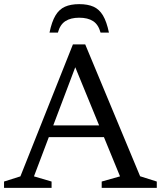

<svg xmlns="http://www.w3.org/2000/svg" viewBox="-20 -907 778 927"><path d="M190.5 -245V-301.5H530.5V-245ZM656.5 -56 737 -30.5V0H471V-30.5L559.5 -55.5L327.5 -621H358L144 -55.5L229 -30.5V0H-0.5V-30.5L78.5 -55.5L332 -692.5H391.5ZM362.5 -821.5Q321.5 -821.5 295.8 -805Q270 -788.5 259.5 -749.5H219Q230 -802.5 247.8 -832.2Q265.5 -862 293.5 -874.5Q321.5 -887 362.5 -887Q404 -887 431.8 -874.5Q459.5 -862 477.2 -832.2Q495 -802.5 506 -749.5H465.5Q455 -788.5 429.5 -805Q404 -821.5 362.5 -821.5Z"/></svg>

Font: Newsreader
Style: Regular
Weight: 400
Designer: Hugues Gentile
Foundry: Production Type
Version: Version 1.003